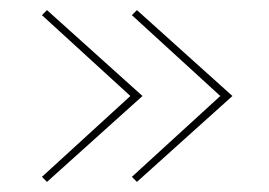

<svg xmlns="http://www.w3.org/2000/svg" viewBox="-20 -401 532 380"><path d="M262 -211 73 -41 63 -51 238 -211 63 -371 73 -381ZM440 -211 251 -41 241 -51 416 -211 241 -371 251 -381Z"/></svg>

Font: Ysabeau Infant Thin
Style: Regular
Weight: 200
Designer: Christian Thalmann (Catharsis Fonts)
Version: Version 0.003